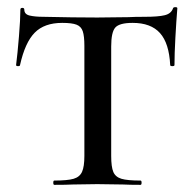

<svg xmlns="http://www.w3.org/2000/svg" viewBox="-20 -517 538 537"><path d="M36 -335Q36 -332 30.5 -332Q25 -332 25 -335Q29 -366 33 -415Q37 -464 37 -490Q37 -495 42.5 -495Q48 -495 48 -490Q48 -477 63 -473.5Q78 -470 101 -470Q187 -468 252 -468L339 -469Q356 -470 385 -470Q423 -470 441 -474.5Q459 -479 464 -494Q465 -497 470.5 -497Q476 -497 476 -494Q473 -457 470.5 -411.5Q468 -366 468 -335Q468 -332 462 -332Q456 -332 456 -335Q453 -396 427.5 -424.5Q402 -453 351 -453Q314 -453 302.5 -440Q291 -427 291 -387V-81Q291 -50 297 -36Q303 -22 319.5 -17Q336 -12 373 -12Q376 -12 376 -6Q376 0 373 0Q342 0 324 -1L252 -2L184 -1Q165 0 132 0Q129 0 129 -6Q129 -12 132 -12Q169 -12 186 -17Q203 -22 209.5 -36.5Q216 -51 216 -81V-389Q216 -416 211.5 -429.5Q207 -443 194 -448Q181 -453 154 -453Q104 -453 77 -425.5Q50 -398 36 -335Z"/></svg>

Font: Cormorant SC Medium
Style: Regular
Weight: 500
Designer: Christian Thalmann (Catharsis Fonts)
Version: Version 3.000